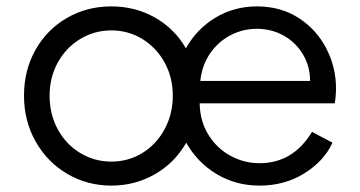

<svg xmlns="http://www.w3.org/2000/svg" viewBox="-20 -568 1125 600"><path d="M55 -269Q55 -348 90.5 -411.5Q126 -475 188.5 -511.5Q251 -548 328 -548Q403 -548 464.5 -513Q526 -478 561 -417Q595 -478 653.5 -513Q712 -548 783 -548Q857 -548 913 -512Q969 -476 999.5 -417Q1030 -358 1030 -293Q1030 -268 1026 -245H604Q605 -189 631.5 -146.5Q658 -104 700.5 -81Q743 -58 791 -58Q896 -58 955 -156L1019 -122Q993 -65 931.5 -26.5Q870 12 791 12Q717 12 657 -24Q597 -60 562 -122Q526 -59 464 -23.5Q402 12 328 12Q253 12 190.5 -24.5Q128 -61 91.5 -125.5Q55 -190 55 -269ZM328 -63Q381 -63 425 -90Q469 -117 494.5 -164.5Q520 -212 520 -269Q520 -326 494.5 -372.5Q469 -419 425 -446Q381 -473 328 -473Q275 -473 230.5 -446Q186 -419 160.5 -372.5Q135 -326 135 -269Q135 -211 160.5 -164Q186 -117 230.5 -90Q275 -63 328 -63ZM949 -315Q949 -361 926.5 -398.5Q904 -436 866 -457Q828 -478 783 -478Q739 -478 700.5 -458Q662 -438 636.5 -401Q611 -364 606 -315Z"/></svg>

Font: Eudoxus Sans
Style: Regular
Weight: 400
Designer: Stijn de Vries
Foundry: tokotype
Version: Version 2.005